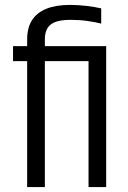

<svg xmlns="http://www.w3.org/2000/svg" viewBox="-20 -755 517 775"><path d="M89.6 -596.2Q89.6 -642.9 109.2 -673.5Q128.7 -704 167.2 -719.6Q205.6 -735.2 262.2 -735.2Q296.2 -735.2 329.8 -731.1Q363.5 -727 388.5 -721.2V-659.7Q366.9 -665.5 334 -670.2Q301 -674.9 265.6 -674.9Q208.9 -674.9 185 -656.2Q161.1 -637.6 161.1 -596.6V-568.7H374.5V-508.3H161.1V0H89.6V-508.3H32.6V-568.7H89.6ZM337.4 -568.7H408.6V0H337.4Z"/></svg>

Font: Khand Variable Light
Style: Regular
Weight: 300
Designer: Satya Rajpurohit
Foundry: Indian Type Foundry
Version: Version 3.000